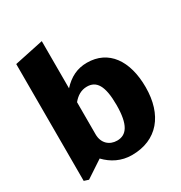

<svg xmlns="http://www.w3.org/2000/svg" viewBox="-179 -890 971 1029"><g transform="rotate(-30 306.5 -375.5)"><path d="M75 9 181 -61C222 -18 276 10 341 10C498 10 586 -99 586 -269C586 -434 511 -540 378 -540C318 -540 270 -516 227 -469V-761L47 -723V0ZM227 -184V-383C250 -411 278 -429 314 -429C372 -429 403 -385 403 -265C403 -142 369 -97 311 -97C263 -97 227 -130 227 -184Z"/></g></svg>

Font: Bisquit Text
Style: Bold
Weight: 800
Version: Version 1.004;Glyphs 3.2.3 (3260)